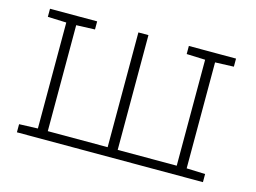

<svg xmlns="http://www.w3.org/2000/svg" viewBox="-77 -660 1058 793"><g transform="rotate(15 451.5 -264.0)"><path d="M47.4 0V-34.7L127 -37.6V-490.7L47.4 -493.7V-528.3H169.4H249V-493.7L169.4 -490.7V-37.6H425.3V-528.3H468.3V-37.6H720.7V-490.7L641.1 -493.7V-528.3H763.2H842.8V-493.7L763.2 -490.7V-37.6L842.8 -34.7V0Z"/></g></svg>

Font: Roboto Slab ExtraLight
Style: Regular
Weight: 250
Designer: Google
Version: Version 2.000; ttfautohint (v1.8.1.43-b0c9)